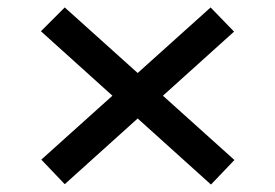

<svg xmlns="http://www.w3.org/2000/svg" viewBox="-20 -569 740 516"><path d="M547 -73 90 -485 154 -549 610 -139ZM154 -74 91 -140 546 -549 609 -484Z"/></svg>

Font: BioRhyme SemiExpanded
Style: Regular
Weight: 400
Width: 6
Designer: Aoife Mooney
Foundry: Aoife Mooney Type
Version: Version 1.600;gftools[0.9.33]